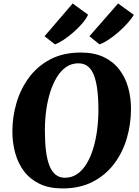

<svg xmlns="http://www.w3.org/2000/svg" viewBox="-20 -1048 779 1078"><path d="M330.5 10Q256 10 202.5 -15.8Q149 -41.5 115.2 -86Q81.5 -130.5 65.5 -188.5Q49.5 -246.5 49.5 -310.5Q49.5 -392.5 72.8 -471Q96 -549.5 143.2 -613.2Q190.5 -677 262.8 -715Q335 -753 434 -753Q509 -753 562.5 -727.5Q616 -702 650 -657.5Q684 -613 699.8 -556Q715.5 -499 715.5 -436.5Q715.5 -353 692.5 -273.2Q669.5 -193.5 622 -129.8Q574.5 -66 502 -28Q429.5 10 330.5 10ZM344.5 -50Q383 -50 413.2 -70.8Q443.5 -91.5 466 -128.5Q488.5 -165.5 503.2 -213.8Q518 -262 525.2 -317.5Q532.5 -373 532.5 -430.5Q532.5 -496 526.2 -544.8Q520 -593.5 507 -626.5Q494 -659.5 472.5 -676Q451 -692.5 420 -692.5Q382 -692.5 351.5 -671.8Q321 -651 298.8 -614Q276.5 -577 261.5 -529.2Q246.5 -481.5 239.2 -427Q232 -372.5 232 -316.5Q232 -250 238.2 -200.2Q244.5 -150.5 258 -117Q271.5 -83.5 293 -66.8Q314.5 -50 344.5 -50ZM230 -844.5 388 -1028.5 474.5 -965.5Q465 -944 443 -918Q421 -892 393 -867.5Q365 -843 337.2 -824.5Q309.5 -806 288.5 -799ZM482 -844.5 643 -1028.5 731.5 -964.5Q719 -943.5 696 -917.8Q673 -892 644.8 -867.5Q616.5 -843 588.5 -824.5Q560.5 -806 538.5 -799Z"/></svg>

Font: Merriweather 20pt Black
Style: Italic
Weight: 900
Italic angle: -7.8°
Version: Version 2.101